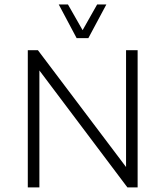

<svg xmlns="http://www.w3.org/2000/svg" viewBox="-20 -813 717 833"><path d="M363.3 -647.5 441.4 -793.5H401.4L338.4 -682.1L274.9 -793.5H234.9L312.5 -647.5ZM526.9 -595.2V-88.4L144.5 -595.2H100.6V0H150.9V-507.3L532.7 0H577.1V-595.2Z"/></svg>

Font: Now Light
Style: Regular
Weight: 300
Designer: Alfredo Marco Pradil
Foundry: Alfredo Marco Pradil
Version: Version 1.200;hotconv 1.0.109;makeotfexe 2.5.65596